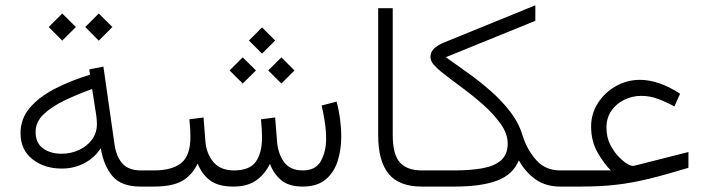

<svg xmlns="http://www.w3.org/2000/svg" viewBox="-20 -688 2614 708"><path d="M344.2 -638.2 394.5 -588.4 344.2 -538.1 294.4 -588.4ZM209.5 -638.2 259.8 -588.4 209.5 -538.1 159.7 -588.4ZM497.6 0Q427.7 0 395 -38.3Q362.3 -76.7 351.6 -141.6Q328.6 -106 290.8 -86.2Q252.9 -66.4 208 -66.4Q143.1 -66.4 99.4 -101.1Q55.7 -135.7 55.7 -197.3Q55.7 -250 89.8 -290.3Q124 -330.6 182.1 -360.6Q240.2 -390.6 312 -412.6L309.1 -432.1L361.3 -442.4L401.9 -158.2Q408.7 -109.4 431.9 -84.5Q455.1 -59.6 498.5 -59.6H521V0ZM337.4 -231Q337.4 -238.8 336.7 -246.3Q335.9 -253.9 335 -262.2L319.8 -359.9Q265.6 -340.3 218 -317.6Q170.4 -294.9 140.9 -266.6Q111.3 -238.3 111.3 -201.2Q111.3 -161.1 138.4 -141.1Q165.5 -121.1 207.5 -121.1Q241.2 -121.1 271 -134.8Q300.8 -148.4 319.1 -173.1Q337.4 -197.8 337.4 -231Z M946.3 -586.9 994.6 -538.6 946.3 -490.2 897.9 -538.6ZM1017.6 -476.6 1065.9 -428.2 1017.6 -379.9 969.2 -428.2ZM875 -476.6 923.8 -428.2 875 -379.9 826.7 -428.2ZM841.8 0Q784.2 0 753.9 -23.2Q723.6 -46.4 709 -85Q688 -41.5 651.6 -20.8Q615.2 0 546.4 0H501.5V-59.6H547.4Q615.2 -59.6 648.7 -87.2Q682.1 -114.7 682.1 -182.1Q682.1 -193.8 681.4 -209.7Q680.7 -225.6 678.2 -248L730.5 -254.9L737.3 -168Q740.7 -122.1 766.6 -90.8Q792.5 -59.6 842.8 -59.6Q900.9 -59.6 923.6 -92Q946.3 -124.5 946.3 -182.1Q946.3 -193.8 945.3 -209.7Q944.3 -225.6 942.4 -248L994.6 -254.9L1001.5 -168Q1004.4 -123.5 1026.6 -91.6Q1048.8 -59.6 1096.7 -59.6Q1144.5 -59.6 1163.6 -94.7Q1182.6 -129.9 1182.6 -175.8Q1182.6 -208.5 1177.2 -241.7Q1171.9 -274.9 1166 -298.8L1221.2 -313.5Q1229.5 -283.2 1233.9 -249.8Q1238.3 -216.3 1238.3 -183.1Q1238.3 -135.3 1224.9 -93.5Q1211.4 -51.8 1180.7 -26.1Q1149.9 -0.5 1097.7 0Q1044.9 0 1016.6 -23.9Q988.3 -47.9 975.6 -84Q955.6 -43.9 923.3 -22Q891.1 0 841.8 0Z M1374.5 -657.7H1428.2V-190.9Q1428.2 -118.2 1454.6 -88.9Q1481 -59.6 1535.6 -59.6H1556.6V0H1535.6Q1451.2 0 1412.8 -47.4Q1374.5 -94.7 1374.5 -190.4Z M1624 -477.1Q1661.1 -450.7 1704.6 -419.7Q1748 -388.7 1789.1 -352.8Q1830.1 -316.9 1861.6 -275.9Q1893.1 -234.9 1906.7 -189Q1923.8 -134.8 1957.8 -97.2Q1991.7 -59.6 2045.4 -59.6H2067.4V0H2045.4Q1993.7 0 1956.3 -25.6Q1918.9 -51.3 1893.1 -96.7Q1871.6 -43.9 1813 -22Q1754.4 0 1656.2 0H1537.1V-59.6H1655.8Q1714.4 -59.6 1758.5 -67.4Q1802.7 -75.2 1827.4 -96.7Q1852.1 -118.2 1852.1 -158.2Q1852.1 -194.8 1826.4 -231Q1800.8 -267.1 1761.7 -301.8Q1722.7 -336.4 1680.4 -367.4Q1638.2 -398.4 1605 -424.8Q1591.3 -436 1579.3 -449.7Q1567.4 -463.4 1567.4 -478Q1567.4 -496.1 1580.6 -508.8Q1593.8 -521.5 1616.2 -530.8L1954.1 -668.5V-611.3Z M2232.4 -59.6Q2207 -84.5 2183.3 -126.2Q2159.7 -168 2159.7 -221.2Q2159.7 -268.6 2184.6 -307.6Q2209.5 -346.7 2250.7 -370.1Q2292 -393.6 2339.8 -393.6Q2373.5 -393.6 2410.6 -381.1Q2447.8 -368.7 2487.8 -342.3L2466.8 -295.4Q2436 -312.5 2405.5 -323.5Q2375 -334.5 2345.2 -334.5Q2311.5 -334.5 2282 -320.1Q2252.4 -305.7 2234.4 -279.5Q2216.3 -253.4 2216.3 -217.8Q2216.3 -180.7 2231.4 -152.3Q2246.6 -124 2264.2 -107.2Q2281.7 -90.3 2289.1 -86.4Q2307.6 -73.7 2318.4 -76.7L2518.6 -127.4V-69.3Q2435.5 -43.9 2372.6 -28.6Q2309.6 -13.2 2251.2 -6.6Q2192.9 0 2123 0H2047.9V-59.6Z"/></svg>

Font: Vazirmatn UI ExtraLight
Style: Regular
Weight: 200
Designer: Saber Rastikerdar
Foundry: Saber Rastikerdar
Version: Version 33.003